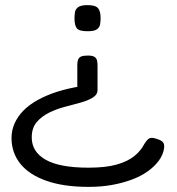

<svg xmlns="http://www.w3.org/2000/svg" viewBox="-20 -510 693 750"><path d="M323 -293Q340 -293 348 -288.5Q356 -284 358.5 -275.5Q361 -267 361 -254V-159Q361 -140 342 -128.5Q323 -117 294 -109Q265 -101 232.5 -92.5Q200 -84 171 -69.5Q142 -55 123 -32.5Q104 -10 104 27Q104 83 158.5 114Q213 145 326 145Q394 145 437 132.5Q480 120 505.5 99Q531 78 544 52Q551 41 557 35Q563 29 571.5 28.5Q580 28 594 33Q607 37 613 42Q619 47 620.5 53.5Q622 60 621 69Q617 95 600.5 117.5Q584 140 557.5 159Q531 178 495 191.5Q459 205 417 212.5Q375 220 326 220Q228 220 160.5 196Q93 172 59 129Q25 86 25 29Q25 -1 37 -28Q49 -55 71.5 -78Q94 -101 127.5 -119.5Q161 -138 203 -151.5Q245 -165 296 -173L282 -160V-257Q282 -269 285 -277Q288 -285 296.5 -289Q305 -293 323 -293ZM322 -490Q353 -490 363 -478Q373 -466 373 -439Q373 -427 371 -415Q369 -403 358.5 -395.5Q348 -388 322 -388Q289 -388 280 -399.5Q271 -411 271 -438Q271 -451 273 -463Q275 -475 286 -482.5Q297 -490 322 -490Z"/></svg>

Font: Fredoka Expanded
Style: Regular
Weight: 400
Width: 7
Designer: Ben Nathan
Foundry: Milena B. Brandão, Ben Nathan
Version: Version 2.001